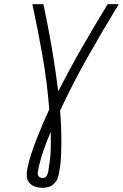

<svg xmlns="http://www.w3.org/2000/svg" viewBox="-20 -690 590 920"><path d="M184 210Q166 210 149 204.5Q132 199 121 186.5Q110 174 108.5 155.5Q107 137 111 119Q118 83 130 46.5Q142 10 156 -25.5Q170 -61 185 -96Q200 -131 216 -166Q206 -295 184 -420.5Q162 -546 135 -670H188Q210 -567 228 -462.5Q246 -358 259 -252Q313 -358 373 -462.5Q433 -567 496 -670H549Q473 -545 401 -418Q329 -291 268 -160Q271 -123 272.5 -85.5Q274 -48 274 -10.5Q274 27 272 65.5Q270 104 262 142Q260 156 254 169Q248 182 237 192Q226 202 212 206Q198 210 184 210ZM184 163Q189 163 194 161Q199 159 202 155Q205 151 207 146Q209 141 210 136Q212 130 212.5 124Q213 118 214 112V111Q222 68 223 26Q224 -16 223 -58Q203 -12 187 35Q171 82 162 129Q160 136 160.5 142Q161 148 164 153Q167 158 172.5 160.5Q178 163 184 163Z"/></svg>

Font: Lode Dark
Style: Italic
Weight: 400
Italic angle: -11°
Monospace: yes
Designer: Belleve Invis
Foundry: Belleve Invis
Version: Version 29.2.0; ttfautohint (v1.8.3)